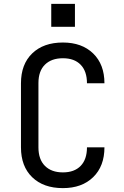

<svg xmlns="http://www.w3.org/2000/svg" viewBox="-20 -959 640 989"><path d="M304 10Q204 10 146 -46Q88 -102 88 -200V-530Q88 -628 146 -684Q204 -740 304 -740Q402 -740 460 -683.5Q518 -627 518 -530H428Q428 -592 395.5 -625.5Q363 -659 304 -659Q245 -659 211.5 -626Q178 -593 178 -531V-200Q178 -138 211.5 -104.5Q245 -71 304 -71Q363 -71 395.5 -104.5Q428 -138 428 -200H518Q518 -103 460 -46.5Q402 10 304 10ZM244 -939H366V-821H244Z"/></svg>

Font: Tiny
Style: Regular
Weight: 400
Designer: Philipp Nurullin, Konstantin Bulenkov
Foundry: JetBrains
Version: Version 2.251; ttfautohint (v1.8.4.7-5d5b)